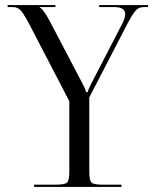

<svg xmlns="http://www.w3.org/2000/svg" viewBox="-20 -739 615 759"><path d="M115 0V-9H201Q237 -9 245.5 -17.5Q254 -26 254 -62V-339L97 -641Q76 -681 63.5 -696Q51 -711 31 -711H10V-719H199V-711H137V-709Q151 -704 178 -653L307 -407Q318 -387 320 -375H327Q328 -384 340 -407L460 -639Q475 -667 475 -683Q475 -711 432 -711H372V-719H565V-711H548Q528 -711 515.5 -696.5Q503 -682 481 -640L333 -354V-62Q333 -26 341.5 -17.5Q350 -9 386 -9H460V0Z"/></svg>

Font: FoglihtenNo06
Style: Regular
Weight: 500
Designer: gluk (gluksza@wp.pl)
Foundry: gluk (gluksza@wp.pl)
Version: Version 0.76